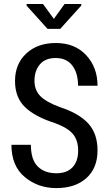

<svg xmlns="http://www.w3.org/2000/svg" viewBox="-20 -938 550 968"><path d="M374 -178.7Q374 -230 348.4 -261.5Q322.8 -293 255.9 -317.9Q157.2 -349.1 106.4 -397.7Q55.7 -446.3 55.7 -529.3Q55.7 -615.2 112.3 -668.2Q168.9 -721.2 261.7 -721.2Q357.4 -721.2 414.6 -659.7Q471.7 -598.1 471.7 -505.9H373.5Q373.5 -569.3 344.7 -607.4Q315.9 -645.5 260.7 -645.5Q208.5 -645.5 181.2 -613.5Q153.8 -581.5 153.8 -530.3Q153.8 -483.9 183.3 -453.6Q212.9 -423.3 283.2 -397.5Q377.9 -366.7 424.8 -315.7Q471.7 -264.6 471.7 -179.7Q471.7 -90.3 415.5 -40Q359.4 10.3 264.2 10.3Q171.4 10.3 104.5 -45.7Q37.6 -101.6 37.6 -208H135.7Q135.7 -132.8 170.4 -98.6Q205.1 -64.5 264.2 -64.5Q317.4 -64.5 345.7 -94.7Q374 -125 374 -178.7ZM251.5 -842.8 305.7 -918H389.6V-909.7L283.7 -792.5H219.7L114.3 -909.2V-918H196.8Z"/></svg>

Font: Franco
Style: Regular
Weight: 400
Designer: Google
Version: Version 1.200311; 2013